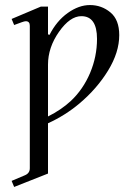

<svg xmlns="http://www.w3.org/2000/svg" viewBox="-20 -488 540 760"><path d="M364 -334Q364 -424 302 -424Q257 -424 213.5 -362Q170 -300 170 -232V-27Q222 -53 260 -88Q309 -134 336.5 -199Q364 -264 364 -334ZM36 252 26 228 78 206Q98 198 98 178V-386Q98 -404 82 -404Q77 -404 66 -400L36 -389L26 -413L142 -462H170V-352L176 -350Q204 -405 248 -436.5Q292 -468 336 -468Q382 -468 417 -439Q452 -410 452 -349Q452 -281 408 -209Q364 -137 294 -78Q238 -31 170 0V199Z"/></svg>

Font: Old Standard TT
Style: Regular
Weight: 400
Designer: Alexey Kryukov <alexios@thessalonica.org.ru>
Version: Version 1.0